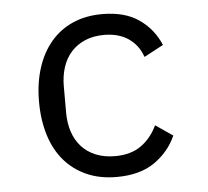

<svg xmlns="http://www.w3.org/2000/svg" viewBox="-44 -575 688 634"><g transform="rotate(-5 300.0 -258.0)"><path d="M318 12Q262 12 218.5 -7.5Q175 -27 145 -62Q115 -97 99.5 -147Q84 -197 84 -258Q84 -319 100 -369Q116 -419 146 -454.5Q176 -490 219 -509Q262 -528 317 -528Q392 -528 439 -495Q486 -462 508 -409L444 -375Q430 -415 397.5 -437Q365 -459 317 -459Q282 -459 254.5 -447.5Q227 -436 208 -415Q189 -394 179.5 -365Q170 -336 170 -302V-214Q170 -180 179.5 -151Q189 -122 208 -101Q227 -80 255 -68.5Q283 -57 319 -57Q371 -57 405 -81Q439 -105 459 -147L516 -108Q493 -56 444.5 -22Q396 12 318 12Z"/></g></svg>

Font: IBM Plex Mono
Style: Regular
Weight: 400
Monospace: yes
Designer: Mike Abbink, Paul van der Laan, Pieter van Rosmalen
Foundry: Bold Monday
Version: Version 2.3